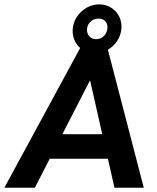

<svg xmlns="http://www.w3.org/2000/svg" viewBox="-48 -884 741 904"><path d="M-27.5 0H116L186 -136.5H460L491 0H629L460 -650C497.5 -671.5 524 -712.5 524 -758C524 -818.5 477.5 -863.5 419 -863.5C352.5 -863.5 294 -805.5 294 -738.5C294 -706.5 307 -677.5 329.5 -658ZM245.5 -252 376 -506 433.5 -252ZM361.5 -743.5C361.5 -770.5 382.5 -796.5 416.5 -796.5C443.5 -796.5 458 -778.5 458 -755.5C458 -726.5 436.5 -699.5 405 -699.5C377.5 -699.5 361.5 -719.5 361.5 -743.5Z"/></svg>

Font: HK Grotesk
Style: Bold Italic
Weight: 700
Italic angle: -16°
Designer: Alfredo Marco Pradil
Foundry: Hanken Design Co.
Version: Version 3.001;FEAKit 1.0